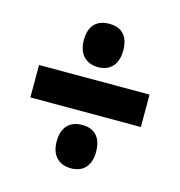

<svg xmlns="http://www.w3.org/2000/svg" viewBox="-88 -710 670 715"><g transform="rotate(15 247.0 -352.5)"><path d="M248 -464C295 -464 323 -495 323 -548C323 -602 297 -631 248 -631C198 -631 171 -602 171 -548C171 -494 201 -464 248 -464ZM34 -290H460V-415H34ZM248 -74C295 -74 323 -104 323 -157C323 -211 297 -241 248 -241C198 -241 171 -211 171 -157C171 -103 201 -74 248 -74Z"/></g></svg>

Font: Noto Sans Bengali ExtraCondensed ExtraBold
Style: Regular
Weight: 800
Width: 2
Designer: Joana Ranito - Universal Thirst; Jelle Bosma - Monotype Design Team
Foundry: Universal Thirst ehf.
Version: Version 3.000